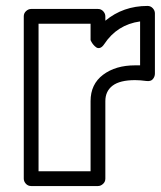

<svg xmlns="http://www.w3.org/2000/svg" viewBox="-20 -602 542 647"><path d="M60.1 0V-546.9Q60.1 -557.6 67.9 -564.7Q75.7 -571.8 85 -571.8H310.1Q320.8 -571.8 327.9 -564Q335 -556.2 335 -546.9V-532.2Q395 -582 477.1 -582Q487.8 -582 494.9 -574.2Q502 -566.4 502 -557.1V-354Q502 -343.8 495.1 -335.4Q488.3 -327.1 473.1 -329.1Q452.1 -332 435.1 -332Q384.3 -332 359.6 -313.5Q335 -294.9 335 -261.2V0Q335 10.7 327.1 17.8Q319.3 24.9 310.1 24.9H85Q74.2 24.9 67.1 17.1Q60.1 9.3 60.1 0ZM109.9 -24.9H285.2V-261.2Q285.2 -318.4 327.4 -350.1Q369.6 -381.8 435.1 -381.8H452.1V-529.8Q374.5 -519 331.1 -453.1Q324.2 -442.9 317.1 -440.7Q310.1 -438.5 304.4 -442.4Q298.8 -446.3 294.4 -451.7Q290 -457 287.6 -461.9L285.2 -466.8V-522H109.9Z"/></svg>

Font: Trueno Black Outline
Style: Regular
Weight: 900
Width: 6
Designer: Julieta Ulanovsky
Foundry: Julieta Ulanovsky
Version: Version 3.001b | FøM Fix